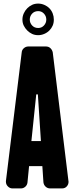

<svg xmlns="http://www.w3.org/2000/svg" viewBox="-20 -1050 426 1070"><path d="M191 -524H182L155 -264H208ZM362 -37Q362 -22 352 -11Q342 0 326 0H259Q245 0 234.5 -9.5Q224 -19 222 -34L216 -124H142L133 -32Q131 -18 120.5 -9Q110 0 97 0H49Q35 0 24 -11Q13 -22 13 -37V-41L101 -758Q102 -772 113 -781.5Q124 -791 138 -791H236Q251 -791 261 -781.5Q271 -772 274 -758ZM146 -941Q146 -922 159 -908Q172 -894 193 -894Q212 -894 225 -908Q238 -922 238 -941Q238 -960 225 -974Q212 -988 193 -988Q172 -988 159 -974Q146 -960 146 -941ZM105 -941Q105 -959 112.5 -975.5Q120 -992 132 -1004Q144 -1016 159 -1023Q174 -1030 193 -1030Q210 -1030 226.5 -1023Q243 -1016 255 -1004Q267 -992 273.5 -975.5Q280 -959 280 -941Q280 -922 273.5 -907Q267 -892 255 -880Q243 -868 226.5 -861Q210 -854 193 -854Q174 -854 159 -861Q144 -868 132 -880Q120 -892 112.5 -907Q105 -922 105 -941Z"/></svg>

Font: H.H. Samuel
Style: Regular
Weight: 900
Width: 1
Designer: deFharo
Foundry: deFharo
Version: Version 1.009